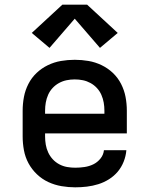

<svg xmlns="http://www.w3.org/2000/svg" viewBox="-20 -794 640 822"><path d="M302 8Q273 8 243.5 3Q214 -2 187 -14.5Q160 -27 138 -48Q116 -69 102 -95Q88 -121 82.5 -150.5Q77 -180 77 -210V-320Q77 -350 82.5 -379Q88 -408 101.5 -434.5Q115 -461 136.5 -481.5Q158 -502 185 -515Q212 -528 241 -533Q270 -538 300 -538Q330 -538 359 -533Q388 -528 415 -515Q442 -502 463.5 -481.5Q485 -461 498.5 -434.5Q512 -408 517.5 -379Q523 -350 523 -320V-223H173V-210Q173 -192 176 -174.5Q179 -157 186.5 -141Q194 -125 206 -112Q218 -99 234 -90.5Q250 -82 267.5 -79Q285 -76 302 -76Q322 -76 342 -79Q362 -82 379.5 -90.5Q397 -99 410 -115Q423 -131 425 -151H521Q519 -126 509.5 -102Q500 -78 484 -59Q468 -40 446.5 -26.5Q425 -13 401 -5.5Q377 2 352 5Q327 8 302 8ZM173 -307H427V-320Q427 -338 424 -355Q421 -372 414 -388Q407 -404 395 -417Q383 -430 367.5 -438.5Q352 -447 335 -450.5Q318 -454 300 -454Q282 -454 265 -450.5Q248 -447 232.5 -438.5Q217 -430 205 -417Q193 -404 186 -388Q179 -372 176 -355Q173 -338 173 -320ZM192 -589 116 -653 247 -774H353L484 -653L408 -589L300 -714Z"/></svg>

Font: Iosevka Curly Medium Extended
Style: Regular
Weight: 500
Width: 7
Monospace: yes
Designer: Belleve Invis
Foundry: Belleve Invis
Version: Version 11.1.0; ttfautohint (v1.8.3)